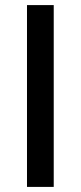

<svg xmlns="http://www.w3.org/2000/svg" viewBox="-20 -734 317 754"><path d="M86 0H191V-714H86Z"/></svg>

Font: Noto Sans SemiCondensed Medium
Style: Regular
Weight: 500
Width: 4
Designer: Monotype Design Team
Foundry: Monotype Imaging Inc.
Version: Version 2.013